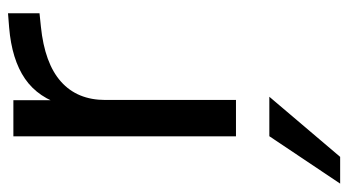

<svg xmlns="http://www.w3.org/2000/svg" viewBox="-240 -382 844 465"><g transform="rotate(-90 181.5 -150.0)"><path d="M83.3 -539.1H170.8V-415.2H158Q176 -478.8 222.7 -510.9Q269.4 -543 347.2 -549.4L381.3 -552.1V-475.8L349.4 -472.5Q260.1 -463.4 215.8 -423.8Q171.4 -384.3 171.4 -316.5V0H83.3ZM83.6 80.8H179.2L33.6 252.3H-31.2Z"/></g></svg>

Font: Min Sans VF VF
Style: Regular
Weight: 400
Designer: Jinseong-Kim, NotoSansCJK, Nunito
Foundry: Jinseong-Kim
Version: Version 1.420;Glyphs 3.1.2 (3151)